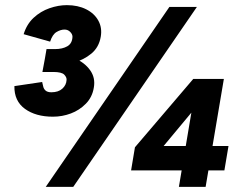

<svg xmlns="http://www.w3.org/2000/svg" viewBox="-20 -727 945 747"><path d="M186 -273Q119 -273 77 -303.5Q35 -334 36 -392L144 -408Q146 -401 148 -391Q150 -381 157.5 -374.5Q165 -368 180 -368Q207 -368 222.5 -382Q238 -396 239 -416Q240 -426 230 -436.5Q220 -447 187 -447H145L158 -517H186Q231 -517 270 -500.5Q309 -484 330.5 -454Q352 -424 345 -386Q339 -349 314 -323.5Q289 -298 255.5 -285.5Q222 -273 186 -273ZM150 -472 161 -536H194Q223 -536 242 -547Q261 -558 262 -584Q262 -594 253 -603Q244 -612 231 -612Q216 -612 200 -602.5Q184 -593 175 -565L72 -594Q84 -633 111 -658Q138 -683 172.5 -695Q207 -707 240 -707Q283 -707 315 -691Q347 -675 362.5 -647Q378 -619 372 -584Q365 -543 335.5 -518.5Q306 -494 266 -483Q226 -472 187 -472ZM158 0 639 -700H746L265 0ZM580 -115 505 -154 732 -420 783 -359ZM490 -64 505 -154 564 -159H869L853 -64ZM676 0 737 -363 732 -420H851L780 0Z"/></svg>

Font: Figtree ExtraBold
Style: Italic
Weight: 800
Italic angle: -9.5°
Foundry: Erik Kennedy
Version: Version 2.001;gftools[0.9.30]